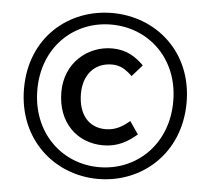

<svg xmlns="http://www.w3.org/2000/svg" viewBox="-53 -792 944 860"><g transform="rotate(5 419.5 -362.0)"><path d="M418 11C615 11 784 -135 784 -364C784 -592 615 -735 418 -735C222 -735 53 -594 53 -364C53 -135 222 11 418 11ZM418 -42C250 -42 113 -171 113 -364C113 -556 250 -683 418 -683C587 -683 724 -556 724 -364C724 -171 587 -42 418 -42ZM428 -141C493 -141 538 -168 579 -203L540 -260C508 -233 477 -214 432 -214C356 -214 309 -271 309 -363C309 -447 357 -505 437 -505C474 -505 499 -489 528 -461L574 -513C538 -549 496 -577 431 -577C322 -577 221 -495 221 -363C221 -225 311 -141 428 -141Z"/></g></svg>

Font: Spoqa Han Sans Neo Medium
Style: Regular
Weight: 500
Designer: [Spoqa Han Sans Neo] Dong-huui Kim ___ Younghwa Kang ___ Yujin Lee ___ [Noto Sans] Ryoko NISHIZUKA ____ (kana & ideograp
Foundry: Spoqa (http://www.spoqa-han-sans.com)
Version: Version 1.100;hotconv 1.0.109;makeotfexe 2.5.65596